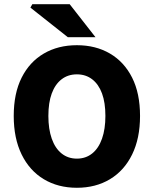

<svg xmlns="http://www.w3.org/2000/svg" viewBox="-20 -877 728 909"><path d="M344 12Q255 12 187.5 -28.5Q120 -69 82.5 -145.5Q45 -222 45 -328Q45 -435 82.5 -509.5Q120 -584 187.5 -623.5Q255 -663 344 -663Q433 -663 500.5 -623.5Q568 -584 605.5 -509.5Q643 -435 643 -328Q643 -222 605.5 -145.5Q568 -69 500.5 -28.5Q433 12 344 12ZM344 -126Q386 -126 416.5 -150.5Q447 -175 463 -220.5Q479 -266 479 -328Q479 -391 463 -434.5Q447 -478 416.5 -501.5Q386 -525 344 -525Q302 -525 271.5 -501.5Q241 -478 225 -434.5Q209 -391 209 -328Q209 -266 225 -220.5Q241 -175 271.5 -150.5Q302 -126 344 -126ZM301 -701 124 -841 133 -857H310L432 -701Z"/></svg>

Font: Source Sans 3 ExtraBold
Style: Regular
Weight: 800
Designer: Paul D. Hunt
Foundry: Adobe
Version: Version 3.052;hotconv 1.1.0;makeotfexe 2.6.0